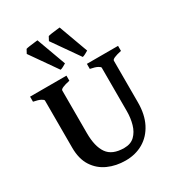

<svg xmlns="http://www.w3.org/2000/svg" viewBox="-209 -1025 1086 1172"><g transform="rotate(-30 334.0 -438.5)"><path d="M641.1 -579.6Q573.7 -565.4 573.7 -549.3V-255.9Q573.7 -170.4 542.7 -109.9Q511.7 -49.3 457.3 -17.3Q402.8 14.6 332.5 14.6Q265.6 14.6 210 -10.3Q154.3 -35.2 121.1 -86.4Q87.9 -137.7 87.9 -216.8V-549.3Q87.9 -555.2 72 -564Q56.2 -572.8 21 -579.6V-615.2H277.3V-579.6Q210 -565.4 210 -549.3V-248.5Q210 -154.8 244.6 -105.5Q279.3 -56.2 362.8 -56.2Q409.2 -56.2 436.5 -82.8Q463.9 -109.4 476.1 -152.1Q488.3 -194.8 488.3 -243.2V-549.3Q488.3 -555.2 472.4 -564Q456.5 -572.8 421.4 -579.6V-615.2H641.1ZM133.8 -851.1 148.4 -878.4Q154.8 -880.9 171.9 -883.3Q189 -885.7 206.5 -887.7Q224.1 -889.6 231.9 -890.6L307.1 -684.6Q297.4 -678.7 285.2 -672.1Q272.9 -665.5 264.6 -664.1ZM290 -851.1 304.7 -878.4Q311 -880.9 328.1 -883.3Q345.2 -885.7 362.8 -887.7Q380.4 -889.6 388.2 -890.6L463.4 -684.6Q453.6 -678.7 441.2 -672.1Q428.7 -665.5 420.9 -664.1Z"/></g></svg>

Font: Gentium Plus
Style: Bold
Weight: 700
Designer: Victor Gaultney, Annie Olsen, Iska Routamaa, Becca Hirsbrunner
Foundry: SIL International
Version: Version 6.101